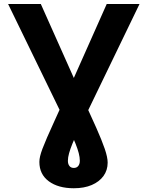

<svg xmlns="http://www.w3.org/2000/svg" viewBox="-20 -748 756 983"><path d="M21.5 -727.5H189L404.3 -245.1Q444.8 -157.2 473.1 -93.3Q501.5 -29.3 516.4 14.2Q531.2 57.6 531.2 84.5Q531.2 123.5 509.8 153.1Q488.3 182.6 449.7 199.2Q411.1 215.8 357.9 215.8Q278.3 215.8 230 180.2Q181.6 144.5 181.6 81.1Q181.6 67.9 185.3 52Q189 36.1 197.5 13.2Q206.1 -9.8 220.9 -43.9Q235.8 -78.1 258.3 -127.4Q280.8 -176.8 312 -245.6L526.4 -727.5H694.3L376.5 -69.8Q361.3 -38.6 350.6 -12Q339.8 14.6 333.7 36.4Q327.6 58.1 327.6 75.2Q327.6 91.8 335.4 101.8Q343.3 111.8 357.9 111.8Q372.6 111.8 380.6 101.8Q388.7 91.8 388.7 74.7Q388.7 57.6 383.1 35.9Q377.4 14.2 366.7 -12.5Q356 -39.1 341.3 -69.8Z"/></svg>

Font: Inter 28pt
Style: Bold
Weight: 700
Designer: Rasmus Andersson
Foundry: rsms
Version: Version 4.001;git-66647c0bb